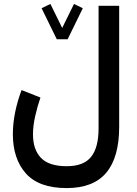

<svg xmlns="http://www.w3.org/2000/svg" viewBox="-20 -707 692 969"><path d="M266.6 -508.8 189.9 -665.5 234.4 -687 293.9 -565.9 353.5 -687 397.9 -665.5 321.3 -508.8ZM581.5 -67.4Q581.5 86.9 516.4 164.6Q451.2 242.2 316.4 242.2Q176.8 242.2 110.8 168.5Q44.9 94.7 44.9 -30.3Q44.9 -84 56.6 -141.4Q68.4 -198.7 88.9 -252.4L184.1 -214.8Q168.9 -170.4 157.7 -121.3Q146.5 -72.3 146.5 -28.3Q146.5 47.9 186.8 89.8Q227.1 131.8 316.4 131.8Q402.3 131.8 439.9 84.5Q477.5 37.1 477.5 -58.6V-677.7H581.5Z"/></svg>

Font: Vazirmatn RD UI Medium
Style: Regular
Weight: 500
Designer: Saber Rastikerdar
Foundry: Saber Rastikerdar
Version: Version 33.003